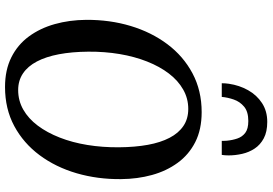

<svg xmlns="http://www.w3.org/2000/svg" viewBox="-176 -872 1058 745"><g transform="rotate(90 352.5 -499.0)"><path d="M317 10Q251 10 202 -14.5Q153 -39 121 -82.5Q89 -126 73 -183Q57 -240 56.5 -305Q56 -396.5 80.2 -477.2Q104.5 -558 151 -620Q197.5 -682 264.2 -717.5Q331 -753 414.5 -753Q482 -753 530.8 -728.2Q579.5 -703.5 611.2 -660Q643 -616.5 658.5 -560.2Q674 -504 674.5 -440.5Q675.5 -349.5 651.8 -268Q628 -186.5 581.5 -124Q535 -61.5 468.5 -25.8Q402 10 317 10ZM329 -41Q370 -41 404.8 -60.8Q439.5 -80.5 466.8 -116.8Q494 -153 513.2 -202Q532.5 -251 542 -309.5Q551.5 -368 551 -432Q550.5 -494.5 541.5 -544Q532.5 -593.5 514.2 -628.5Q496 -663.5 468.2 -682.2Q440.5 -701 402 -701Q361.5 -701 326.8 -681.2Q292 -661.5 264.8 -625.8Q237.5 -590 218.2 -541.2Q199 -492.5 189.2 -434.5Q179.5 -376.5 180 -313Q180.5 -249.5 190 -199.2Q199.5 -149 218 -113.8Q236.5 -78.5 264.2 -59.8Q292 -41 329 -41ZM452.5 -1007.5Q491 -1007.5 516.2 -994Q541.5 -980.5 556 -958.5Q570.5 -936.5 576.5 -910Q582.5 -883.5 582.5 -857.5Q582.5 -850.5 582 -843.8Q581.5 -837 580.5 -831H526Q526 -835.5 526 -840.2Q526 -845 525.5 -850.5Q523.5 -872 517 -891.2Q510.5 -910.5 495 -922.2Q479.5 -934 449 -934Q413 -934 393.5 -917.8Q374 -901.5 365.8 -877.8Q357.5 -854 355.5 -831H302.5Q302.5 -838 303 -844.8Q303.5 -851.5 304.5 -858.5Q310.5 -899.5 329.5 -933.2Q348.5 -967 379.5 -987.2Q410.5 -1007.5 452.5 -1007.5Z"/></g></svg>

Font: Merriweather 28pt Medium
Style: Italic
Weight: 500
Italic angle: -7.8°
Version: Version 2.101